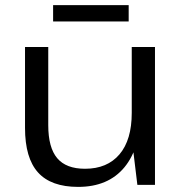

<svg xmlns="http://www.w3.org/2000/svg" viewBox="-20 -724 714 752"><path d="M169 -234Q169 -146 204 -104.5Q239 -63 313 -63Q400 -63 448 -119.5Q496 -176 496 -282L531 -345V-288Q531 -146 467.5 -69Q404 8 286 8Q180 8 129 -48.5Q78 -105 78 -223V-540H169ZM587 0H518L496 -182V-540H587ZM484 -704V-640H188V-704Z"/></svg>

Font: Pathway Extreme 72pt Medium
Style: Regular
Weight: 500
Designer: Eduardo Rodriguez Tunni
Foundry: Eduardo Rodriguez Tunni
Version: Version 1.001;gftools[0.9.26]